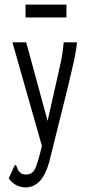

<svg xmlns="http://www.w3.org/2000/svg" viewBox="-20 -641 390 835"><path d="M92 174Q47 174 18 135L40 86L45 76L51 80Q54 88 57.5 96Q61 104 73 114Q84 118 95 118Q123 118 135.5 86.5Q148 55 162 -6V-7L34 -457H94L187 -115L223 -275Q234 -321 243.5 -366Q253 -411 257 -457H315Q310 -411 299 -364Q288 -317 277 -270L197 52Q180 119 153 146.5Q126 174 92 174ZM91 -565V-621H269V-565Z"/></svg>

Font: Inconsolata ExtraCondensed
Style: Regular
Weight: 400
Width: 2
Monospace: yes
Designer: Raph Levien, Cyreal, Brenton Simpson
Foundry: Raph Levien, Cyreal, Google
Version: Version 3.000; ttfautohint (v1.8.2.53-6de2)